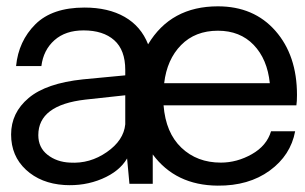

<svg xmlns="http://www.w3.org/2000/svg" viewBox="-20 -581 964 607"><path d="M918.9 -280.8Q918.9 -259.8 917 -248H497.1Q503.9 -161.1 553.5 -114Q603 -66.9 678.2 -66.9Q729 -66.9 776.1 -93.5Q823.2 -120.1 836.9 -166H913.1Q898.9 -89.8 832.5 -41.5Q766.1 6.8 668 5.9Q535.2 4.9 462.9 -92.8V0H389.2L381.8 -80.1Q357.9 -39.1 302.5 -15.6Q247.1 7.8 183.1 3.9Q108.9 -1 62 -44.4Q15.1 -87.9 15.1 -155.8Q15.1 -224.6 70.6 -271.2Q126 -317.9 242.2 -330.1L376 -342.8V-359.9Q376 -422.9 341.1 -453.9Q306.2 -484.9 244.1 -484.9Q187 -484.9 152.1 -453.9Q117.2 -422.9 110.8 -372.1H30.8Q38.6 -451.2 91.8 -504.2Q145 -557.1 247.1 -557.1Q322.3 -557.1 374 -527.6Q425.8 -498 448.2 -440.9Q520 -561 668.9 -561Q782.7 -561 850.8 -483.4Q918.9 -405.8 918.9 -280.8ZM499 -317.9H833Q825.2 -394 782 -439Q738.8 -483.9 668.9 -483.9Q597.2 -483.9 552.5 -438.5Q507.8 -393.1 499 -317.9ZM376 -188V-279.8L250 -266.1Q101.1 -249 101.1 -153.8Q101.1 -114.7 130.1 -91.8Q159.2 -68.8 201.2 -66.9Q264.2 -63 317.6 -100.1Q371.1 -137.2 376 -188Z"/></svg>

Font: ø
Style: ø
Weight: 400
Designer: Samuel Oakes
Foundry: Samuel Oakes
Version: Version 1.000;PS 001.000;hotconv 1.0.88;makeotf.lib2.5.64775